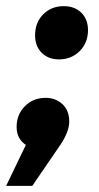

<svg xmlns="http://www.w3.org/2000/svg" viewBox="-65 -482 322 624"><path d="M221 -384Q221 -343 194 -316Q167 -289 127 -289Q92 -289 70.5 -310.5Q49 -332 49 -367Q49 -409 75.5 -435.5Q102 -462 142 -462Q178 -462 199.5 -440.5Q221 -419 221 -384ZM160 -87Q160 -54 131 -11L40 122H-45L19 -11Q-11 -31 -11 -69Q-11 -110 16 -137Q43 -164 83 -164Q116 -164 138 -143.5Q160 -123 160 -87Z"/></svg>

Font: Gontserrat
Style: Bold Italic
Weight: 700
Italic angle: -11.3°
Designer: Julieta Ulanovsky
Foundry: Julieta Ulanovsky
Version: Version 6.001